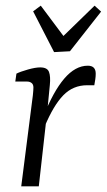

<svg xmlns="http://www.w3.org/2000/svg" viewBox="-20 -658 377 678"><path d="M55 0 92 -290Q94 -302 96 -321Q98 -340 98 -349Q98 -360 91.5 -365Q85 -370 76 -370H34L38 -398Q52 -405 78.5 -412.5Q105 -420 122 -420Q147 -420 153 -404Q159 -388 156 -358L148 -276L117 0ZM133 -246Q168 -335 207 -380.5Q246 -426 290 -426Q304 -426 311 -419Q318 -412 318 -398Q318 -388 316.5 -378Q315 -368 313 -357H288Q238 -357 203.5 -321.5Q169 -286 138 -212ZM337 -617 227 -477 171 -474 97 -618 124 -638 204 -531 314 -638Z"/></svg>

Font: Yrsa Light
Style: Italic
Weight: 300
Italic angle: -7.10001°
Designer: Anna Giedrys (Yrsa+Rasa design), David Brezina (Yrsa art-direction, Rasa art-direction, design)
Foundry: Rosetta Type Foundry
Version: Version 2.004